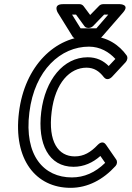

<svg xmlns="http://www.w3.org/2000/svg" viewBox="-20 -865 632 922"><path d="M121 -325C146 -530 273 -641 407 -641C461 -641 504 -615 534 -582L502 -548C476 -574 444 -590 401 -590C284 -590 197 -481 178 -328C159 -174 214 -64 333 -64C383 -64 426 -84 462 -116L485 -83C437 -36 384 -13 325 -13C191 -13 95 -117 121 -325ZM71 -325C43 -99 152 37 319 37C401 37 475 -2 535 -68C543 -77 544 -90 538 -99L489 -170C474 -192 455 -175 450 -170C415 -133 382 -114 339 -114C260 -114 210 -184 228 -328C245 -469 317 -540 395 -540C431 -540 456 -524 479 -494C493 -477 510 -488 517 -495L584 -567C591 -575 595 -589 588 -599C554 -647 494 -691 413 -691C245 -691 98 -548 71 -325ZM480 -795H500L443 -729H367L326 -795H345L385 -740C389 -734 396 -731 403 -731H407C414 -731 422 -735 427 -740ZM475 -845C468 -845 460 -842 455 -836L413 -793L381 -836C377 -841 370 -845 363 -845H282C233 -845 257 -805 257 -805L329 -689C332 -684 340 -679 348 -679H449C456 -679 464 -682 470 -689L571 -805C605 -844 556 -845 556 -845Z"/></svg>

Font: Falling Sky
Style: CondOuObl
Weight: 400
Designer: Paul D. Hunt
Foundry: Adobe Systems Incorporated
Version: Version 1.02